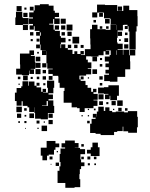

<svg xmlns="http://www.w3.org/2000/svg" viewBox="-20 -612 714 914"><path d="M121 -491H137V-498H118V-524H137V-529H119V-553H140V-562H145V-587H170V-592H212V-585H235V-561H241V-551H261V-531H241V-524H264V-498H238V-521H233V-499H214V-495H235V-471H241V-465H265V-440H270V-432H292V-410H270V-402H268V-383H271V-401H291V-383H303V-375H325V-355H334V-368H348V-355H363V-369H379V-353H365V-350H384V-378H411V-400H410V-429H409V-473H418V-494H444V-473H483V-470H506V-496H533V-497H507V-523H503V-525H475V-552H443V-529H419V-553H442V-590H480V-588H538V-560H567V-585H595V-564H634V-535H635V-487H630V-462H626V-376H596V-462H592V-487H588V-474H574V-488H587V-494H569V-493H565V-467H540V-432H537V-410H540V-404H564V-378H540V-375H565V-351H567V-375H595V-349H598V-374H624V-348H599V-320H600V-282H576V-246H539V-223H503V-226H476V-256H499V-262H482V-280H498V-292H482V-310H498V-319H479V-343H502V-350H507V-372H484V-370H500V-352H482V-368H473V-349H449V-343H413V-344H390V-328H398V-315H415V-287H398V-284H414V-258H390V-252H358V-234H364V-227H387V-207H397V-194H414V-175H423V-189H439V-173H425V-165H445V-137H425V-134H444V-108H425V-97H383V-79H359V-97H347V-101H321V-123H283V-179H287V-194H264V-218H258V-247H257V-251H231V-260H210V-282H231V-285H205V-311H201V-350H180V-372H198V-373H173V-400H170V-442H174V-458H170V-442H152V-460H168V-465H145V-487H141V-471H121ZM59 -583H83V-559H59ZM541 -581H561V-561H541ZM122 -562V-580H140V-562ZM96 -576H106V-566H96ZM116 -496H89V-493H53V-529H56V-556H86V-529H89V-526H116ZM91 -551H111V-531H91ZM452 -550H470V-532H452ZM269 -523H293V-499H269ZM480 -522H502V-500H480ZM425 -505V-517H437V-505ZM297 -495H325V-467H297ZM113 -493V-469H89V-493ZM536 -470H537V-493H536ZM241 -491H261V-471H241ZM271 -491H291V-471H271ZM467 -487V-475H455V-487ZM497 -487V-475H485V-487ZM301 -461H321V-441H301ZM541 -461H561V-441H541ZM123 -459H139V-443H123ZM289 -459V-443H273V-459ZM575 -445V-457H587V-445ZM325 -437H357V-405H325ZM590 -412H572V-430H590ZM154 -414V-428H168V-414ZM136 -426V-416H126V-426ZM316 -426V-416H306V-426ZM555 -425V-417H547V-425ZM591 -381H571V-401H591ZM170 -382H152V-400H170ZM303 -399H319V-383H303ZM349 -399V-383H333V-399ZM364 -398H378V-384H364ZM148 -318V-284H126V-282H142V-260H120V-276H118V-254H84V-257H57V-285H76V-305H75V-357H120V-372H142V-350H127V-346H146V-318ZM535 -372V-351H537V-372ZM202 -351H203V-368H202ZM157 -357V-365H165V-357ZM172 -320H150V-342H172ZM420 -342H442V-320H420ZM456 -326V-336H466V-326ZM149 -313H173V-289H149ZM201 -291H181V-311H201ZM467 -295H455V-307H467ZM149 -283H173V-259H149ZM442 -260H420V-282H442ZM183 -279H199V-263H183ZM112 -252V-230H90V-252ZM230 -250V-232H212V-250ZM183 -249H199V-233H183ZM469 -233H453V-249H469ZM364 -248H378V-234H364ZM65 -247H77V-235H65ZM167 -247V-235H155V-247ZM136 -246V-236H126V-246ZM404 -244V-238H398V-244ZM174 -44V-47H147V-74H144V-101H143V-79H119V-101H111V-108H88V-130H83V-109H59V-131H51V-171H59V-193H81V-201H87V-225H115V-204H118V-224H144V-204H154V-196H176V-175H183V-189H199V-173H185V-171H208V-194H204V-228H238V-194H234V-168H211V-162H232V-140H211V-134H234V-108H238V-74H208V-44ZM154 -218H168V-204H154ZM467 -217V-205H455V-217ZM196 -216V-206H186V-216ZM74 -214V-208H68V-214ZM546 -156H537V-135H505V-156H502V-140H480V-162H496V-165H475V-167H447V-195H475V-197H496V-206H546ZM449 -163H473V-139H449ZM538 -134H564V-108H538ZM180 -108H208V-131H202V-110H180ZM511 -131H531V-111H511ZM470 -130V-112H452V-130ZM496 -126V-116H486V-126ZM84 -78H58V-104H84ZM633 -56H636V-6H632V20H590V13H567V-9H564V12H538V16H523V31H459V25H435V21H409V-23H416V-46H435V-52H422V-70H440V-57H441V-81H448V-104H474V-84H481V-101H501V-84H514V-78H531V-81H571V-77H589V-83H633ZM559 -99V-83H543V-99ZM107 -85H95V-97H107ZM587 -85H575V-97H587ZM435 -95V-87H427V-95ZM398 -94H404V-88H398ZM524 -94V-88H518V-94ZM142 -50H120V-72H142ZM81 -51H61V-71H81ZM211 -71H231V-51H211ZM97 -57V-65H105V-57ZM368 -58V-64H374V-58ZM404 -58H398V-64H404ZM231 -21H211V-41H231ZM168 -24H154V-38H168ZM407 -25H395V-37H407ZM106 -26H96V-36H106ZM75 -27H67V-35H75ZM188 -28V-34H194V-28ZM204 12H178V-14H204ZM164 2H158V-4H164ZM103 1H99V-3H103ZM336 92H361V98H385V122H363V147H366V161H382V179H366V193H360V217H358V241H362V279H335V282H291V259H254V201H263V180H268V159H264V121H268V95H290V90H273V70H290V57H336V69H354V91H336ZM244 71H262V89H244V101H237V124H212V129H204V151H182V129H174V91H202V59H244ZM420 67H446V89H454V131H412V119H394V101H412V89H420ZM379 86H367V74H379ZM256 107V113H250V107ZM230 147H216V133H230ZM410 147H396V133H410ZM379 134V146H367V134ZM439 146H427V134H439ZM245 162H261V178H245ZM408 175H398V165H408ZM437 174H429V166H437ZM225 172H221V168H225Z"/></svg>

Font: Rubik-Storm
Style: Regular
Weight: 400
Designer: NaN (generative design), Hubert & Fischer (Rubik source font outlines)
Foundry: NaN, Hubert & Fischer
Version: Version 1.000